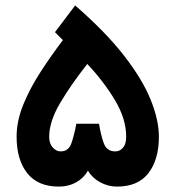

<svg xmlns="http://www.w3.org/2000/svg" viewBox="-20 -691 650 711"><path d="M305.7 -59.1Q290 -31.2 261.7 -15.6Q233.4 0 198.2 0Q120.1 0 80.8 -49.8Q41.5 -99.6 41.5 -184.6Q41.5 -243.2 66.4 -304Q91.3 -364.7 130.6 -425.3Q169.9 -485.8 212.9 -542.5L183.6 -571.8L258.3 -670.9Q371.1 -572.8 439.2 -485.1Q507.3 -397.5 537.8 -322Q568.4 -246.6 568.4 -184.6Q568.4 -100.6 530 -50.3Q491.7 0 413.1 0Q380.4 0 350.8 -16.1Q321.3 -32.2 305.7 -59.1ZM162.1 -184.1Q162.1 -160.2 175 -145.3Q188 -130.4 204.6 -130.4Q233.9 -130.4 244.4 -160.6Q254.9 -190.9 262.7 -232.9H346.7Q353.5 -189.9 364.5 -160.2Q375.5 -130.4 406.7 -130.4Q424.3 -130.4 435.8 -144.3Q447.3 -158.2 447.3 -184.1Q447.3 -251 405.3 -320.8Q363.3 -390.6 303.2 -454.1Q242.7 -377.4 202.4 -309.1Q162.1 -240.7 162.1 -184.1Z"/></svg>

Font: Vazirmatn RD
Style: Bold
Weight: 700
Designer: Saber Rastikerdar
Foundry: Saber Rastikerdar
Version: Version 32.102